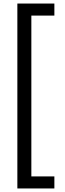

<svg xmlns="http://www.w3.org/2000/svg" viewBox="-20 -886 366 1084"><path d="M78 178V-866H287V-798H157V110H287V178Z"/></svg>

Font: Noto Sans Malayalam UI ExtraCondensed
Style: Regular
Weight: 400
Width: 2
Designer: Jelle Bosma - Monotype Design Team
Foundry: Monotype Imaging Inc.
Version: Version 2.104; ttfautohint (v1.8.4.7-5d5b)